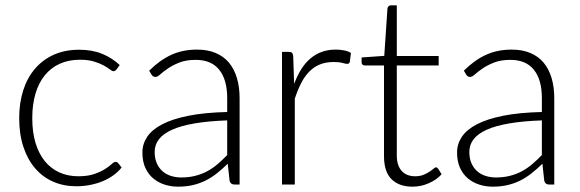

<svg xmlns="http://www.w3.org/2000/svg" viewBox="-20 -692 2176 720"><path d="M416.5 -431Q414 -428.5 411.8 -426.8Q409.5 -425 405.5 -425Q400.5 -425 392 -431.8Q383.5 -438.5 369 -446.5Q354.5 -454.5 332.8 -461.2Q311 -468 280 -468Q237 -468 203.8 -452.8Q170.5 -437.5 147.5 -409Q124.5 -380.5 112.8 -340Q101 -299.5 101 -249Q101 -196.5 113.2 -156Q125.5 -115.5 148 -87.8Q170.5 -60 202.5 -45.5Q234.5 -31 273.5 -31Q309.5 -31 333.8 -39.5Q358 -48 373.8 -58Q389.5 -68 398.5 -76.5Q407.5 -85 413.5 -85Q419.5 -85 423.5 -80L436 -64Q424.5 -49 407 -36Q389.5 -23 367.5 -13.5Q345.5 -4 319.8 1.2Q294 6.5 266 6.5Q218.5 6.5 179.2 -10.8Q140 -28 111.8 -60.8Q83.5 -93.5 67.8 -141Q52 -188.5 52 -249Q52 -306 67 -353Q82 -400 111 -434Q140 -468 181.8 -486.8Q223.5 -505.5 277.5 -505.5Q326 -505.5 363.5 -490Q401 -474.5 429 -448Z M832 -240.5Q761 -238 709.8 -229.2Q658.5 -220.5 625.2 -205.5Q592 -190.5 576 -169.8Q560 -149 560 -122.5Q560 -97.5 568.2 -79.2Q576.5 -61 590.2 -49.2Q604 -37.5 622 -32Q640 -26.5 659.5 -26.5Q688.5 -26.5 712.8 -32.8Q737 -39 757.8 -50.2Q778.5 -61.5 796.5 -77Q814.5 -92.5 832 -110.5ZM539.5 -427Q578.5 -466 621.5 -486Q664.5 -506 719 -506Q759 -506 789 -493.2Q819 -480.5 838.8 -456.8Q858.5 -433 868.5 -399.2Q878.5 -365.5 878.5 -324V0H859.5Q844.5 0 841 -14L834 -78Q813.5 -58 793.2 -42Q773 -26 751 -15Q729 -4 703.5 2Q678 8 647.5 8Q622 8 598 0.5Q574 -7 555.2 -22.5Q536.5 -38 525.2 -62.2Q514 -86.5 514 -120.5Q514 -152 532 -179Q550 -206 588.5 -226Q627 -246 687.2 -258Q747.5 -270 832 -272V-324Q832 -393 802.2 -430.2Q772.5 -467.5 714 -467.5Q678 -467.5 652.8 -457.5Q627.5 -447.5 610 -435.5Q592.5 -423.5 581.5 -413.5Q570.5 -403.5 563 -403.5Q557.5 -403.5 554 -406Q550.5 -408.5 548 -412.5Z M1083 -377.5Q1094.5 -408 1109.2 -431.8Q1124 -455.5 1143.2 -472Q1162.5 -488.5 1186.2 -497.2Q1210 -506 1239 -506Q1254.5 -506 1269.5 -503.2Q1284.5 -500.5 1296 -493.5L1292 -460.5Q1289.5 -452.5 1282.5 -452.5Q1276.5 -452.5 1264.2 -456Q1252 -459.5 1232 -459.5Q1203 -459.5 1180.8 -450.8Q1158.5 -442 1140.8 -424.5Q1123 -407 1109.8 -381.2Q1096.5 -355.5 1085.5 -322V0H1037.5V-497.5H1063Q1071.5 -497.5 1075 -494Q1078.5 -490.5 1079.5 -482Z M1527 8Q1476.5 8 1448.2 -20Q1420 -48 1420 -106.5V-446.5H1348.5Q1343 -446.5 1339.5 -449.5Q1336 -452.5 1336 -458V-476.5L1421 -482.5L1433 -660.5Q1434 -665 1437 -668.5Q1440 -672 1445.5 -672H1468V-482H1625V-446.5H1468V-109Q1468 -88.5 1473.2 -73.8Q1478.5 -59 1487.8 -49.5Q1497 -40 1509.5 -35.5Q1522 -31 1536.5 -31Q1554.5 -31 1567.5 -36.2Q1580.5 -41.5 1590 -47.8Q1599.5 -54 1605.5 -59.2Q1611.5 -64.5 1615 -64.5Q1619 -64.5 1623 -59.5L1636 -38.5Q1617 -17.5 1587.8 -4.8Q1558.5 8 1527 8Z M2012 -240.5Q1941 -238 1889.8 -229.2Q1838.5 -220.5 1805.2 -205.5Q1772 -190.5 1756 -169.8Q1740 -149 1740 -122.5Q1740 -97.5 1748.2 -79.2Q1756.5 -61 1770.2 -49.2Q1784 -37.5 1802 -32Q1820 -26.5 1839.5 -26.5Q1868.5 -26.5 1892.8 -32.8Q1917 -39 1937.8 -50.2Q1958.5 -61.5 1976.5 -77Q1994.5 -92.5 2012 -110.5ZM1719.5 -427Q1758.5 -466 1801.5 -486Q1844.5 -506 1899 -506Q1939 -506 1969 -493.2Q1999 -480.5 2018.8 -456.8Q2038.5 -433 2048.5 -399.2Q2058.5 -365.5 2058.5 -324V0H2039.5Q2024.5 0 2021 -14L2014 -78Q1993.5 -58 1973.2 -42Q1953 -26 1931 -15Q1909 -4 1883.5 2Q1858 8 1827.5 8Q1802 8 1778 0.5Q1754 -7 1735.2 -22.5Q1716.5 -38 1705.2 -62.2Q1694 -86.5 1694 -120.5Q1694 -152 1712 -179Q1730 -206 1768.5 -226Q1807 -246 1867.2 -258Q1927.5 -270 2012 -272V-324Q2012 -393 1982.2 -430.2Q1952.5 -467.5 1894 -467.5Q1858 -467.5 1832.8 -457.5Q1807.5 -447.5 1790 -435.5Q1772.5 -423.5 1761.5 -413.5Q1750.5 -403.5 1743 -403.5Q1737.5 -403.5 1734 -406Q1730.5 -408.5 1728 -412.5Z"/></svg>

Font: Lato 2
Style: Regular
Weight: 300
Designer: Lukasz Dziedzic with Adam Twardoch and Botio Nikoltchev
Foundry: tyPoland Lukasz Dziedzic
Version: Version 2.015; 2015-08-06; http://www.latofonts.com/